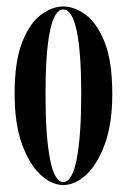

<svg xmlns="http://www.w3.org/2000/svg" viewBox="-20 -546 382 578"><path d="M170.5 11Q135.5 11 101.8 -20.2Q68 -51.5 46 -112.8Q24 -174 24 -263.5Q24 -361.5 46.8 -419Q69.5 -476.5 103.2 -501.5Q137 -526.5 170.5 -526.5Q204 -526.5 238 -501.5Q272 -476.5 295 -419Q318 -361.5 318 -263.5Q318 -174 295.8 -112.8Q273.5 -51.5 239.8 -20.2Q206 11 170.5 11ZM170.5 2Q197.5 2 211 -67.2Q224.5 -136.5 224.5 -263.5Q224.5 -388 211 -452.8Q197.5 -517.5 170.5 -517.5Q144 -517.5 130.5 -452.8Q117 -388 117 -263.5Q117 -136.5 130.5 -67.2Q144 2 170.5 2Z"/></svg>

Font: Imbue 100pt Medium
Style: Regular
Weight: 500
Designer: Tyler Finck
Foundry: Etcetera Type Company
Version: Version 1.102; ttfautohint (v1.8.3)